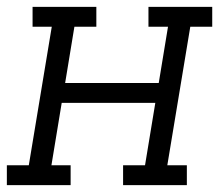

<svg xmlns="http://www.w3.org/2000/svg" viewBox="-33 -540 653 560"><path d="M-13 0V-58H51L118 -462H62V-520H248V-462H184L157 -298H430L457 -462H400V-520H586V-462H522L455 -58H512V0H326V-58H390L420 -240H147L117 -58H173V0Z"/></svg>

Font: Iosevka Etoile Light Oblique
Style: Regular
Weight: 300
Italic angle: -9°
Designer: Belleve Invis
Foundry: Belleve Invis
Version: Version 15.5.2; ttfautohint (v1.8.4)